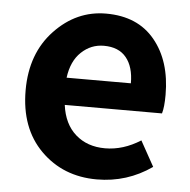

<svg xmlns="http://www.w3.org/2000/svg" viewBox="-46 -620 672 680"><g transform="rotate(5 290.0 -280.0)"><path d="M322.3 13.7Q202.1 13.7 123 -65.4Q43.9 -144.5 43.9 -279.3Q43.9 -410.2 121.6 -492.2Q199.2 -574.2 304.7 -574.2Q417 -574.2 478 -500Q539.1 -425.8 539.1 -305.7Q539.1 -261.7 532.2 -239.3H186.5Q195.3 -171.9 236.8 -135.3Q278.3 -98.6 341.8 -98.6Q406.2 -98.6 467.8 -137.7L517.6 -47.9Q429.7 13.7 322.3 13.7ZM184.6 -335.9H413.1Q413.1 -394.5 386.2 -427.2Q359.4 -460 306.6 -460Q260.7 -460 226.6 -427.7Q192.4 -395.5 184.6 -335.9Z"/></g></svg>

Font: Bpmf Zihi Sans Bold
Style: Bold
Weight: 700
Foundry: But Ko
Version: Version 1.320